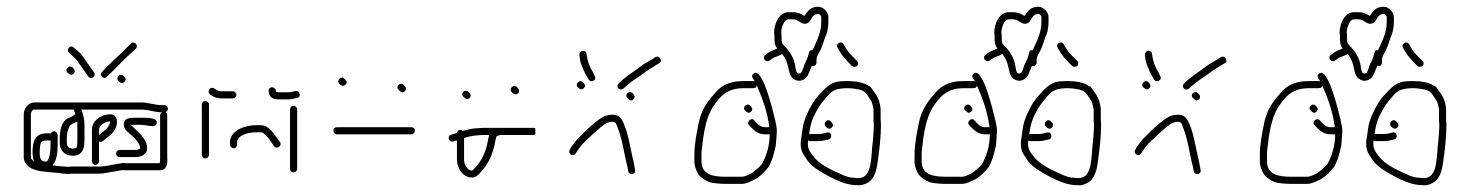

<svg xmlns="http://www.w3.org/2000/svg" viewBox="-20 -549 4333 566"><path d="M322 -96C322 -90 327 -86 333 -86H380C397 -86 414 -95 414 -111C414 -126 406 -139 398 -149L383 -164C377 -171 371 -175 366 -180C369 -181 374 -181 379 -181H396C412 -181 440 -170 442 -186C445 -203 412 -202 396 -202H379C359 -202 346 -200 345 -183C344 -166 359 -159 368 -150C377 -141 393 -128 393 -111C393 -110 392 -110 391 -110C388 -108 384 -107 380 -107H333C327 -107 322 -102 322 -96ZM304 -191C305 -189 304 -186 302 -181C296 -167 281 -160 272 -151V-166C272 -180 290 -191 304 -191ZM251 -166V-74C251 -68 255 -63 261 -63C267 -63 272 -68 272 -74V-132C276 -130 280 -130 283 -133C297 -145 313 -154 321 -172C329 -190 325 -212 306 -212C278 -212 251 -194 251 -166ZM204 -113C201 -112 198 -111 195 -111C183 -111 177 -116 177 -129V-146C178 -159 180 -169 186 -178C191 -185 200 -186 208 -191V-135C208 -131 208 -113 204 -113ZM194 -90C221 -90 229 -108 229 -135V-181C229 -199 225 -211 220 -226H396C417 -226 436 -218 457 -218C454 -215 452 -212 452 -209V-85C452 -78 452 -73 451 -68H349C344 -69 338 -68 333 -67C312 -64 293 -58 270 -58H191C184 -57 177 -57 170 -58L146 -60C145 -61 143 -61 140 -61C137 -61 136 -61 135 -62C147 -74 150 -100 150 -123V-151C150 -156 145 -162 140 -162C135 -162 132 -160 130 -155C128 -156 127 -156 126 -156H118C84 -156 76 -134 76 -100C76 -93 77 -86 78 -80C78 -77 79 -75 81 -72C77 -75 71 -81 71 -84V-213C71 -218 75 -226 81 -226H198C198 -222 201 -217 202 -213C198 -209 192 -205 187 -203C165 -197 158 -174 156 -147V-129C156 -105 171 -90 194 -90ZM112 -73C99 -73 97 -86 97 -100C97 -109 98 -133 106 -133C110 -134 114 -135 118 -135H129V-123C129 -108 127 -68 112 -73ZM295 -323 306 -333C330 -357 355 -383 380 -405C390 -415 376 -431 366 -420L357 -412L338 -393C325 -381 303 -360 291 -348L281 -337C270 -328 286 -312 295 -323ZM184 -393 193 -385C199 -380 203 -375 206 -372L218 -355L233 -334L240 -324C248 -312 265 -324 257 -336L250 -346L235 -367C224 -382 222 -389 207 -401L197 -409C186 -419 174 -402 184 -393ZM329 -310C334 -305 340 -301 347 -308C354 -315 349 -320 344 -325C334 -336 320 -320 329 -310ZM179 -335C184 -330 190 -325 197 -332C204 -339 199 -345 194 -350C184 -359 169 -345 179 -335ZM465 -239H458C437 -239 417 -247 396 -247H81C64 -247 51 -230 50 -214V-84C50 -76 54 -68 62 -60C74 -48 98 -44 120 -42C122 -42 130 -41 144 -40L168 -37C176 -36 184 -36 192 -37H270C289 -37 303 -42 321 -44C330 -45 338 -49 349 -47H452C470 -47 475 -65 473 -85V-209C473 -213 471 -216 468 -218C473 -221 475 -224 475 -228C475 -234 471 -239 465 -239Z M679 -123V-129C679 -151 713 -159 735 -159H749C752 -159 755 -158 758 -155C770 -146 779 -131 788 -118C796 -107 813 -119 805 -131L787 -155C779 -166 766 -180 749 -180H735C701 -180 658 -164 658 -129V-123C658 -117 663 -112 669 -112C675 -112 679 -117 679 -123ZM575 -241V-93C575 -87 579 -82 585 -82C591 -82 596 -87 596 -93V-241C596 -247 591 -251 585 -251C579 -251 575 -247 575 -241ZM835 -226V-51C835 -45 839 -41 845 -41C851 -41 856 -45 856 -51V-226C856 -232 851 -237 845 -237C839 -237 835 -232 835 -226ZM772 -279C775 -260 784 -256 806 -256H832C837 -256 843 -257 849 -259C859 -260 866 -263 863 -273C859 -288 844 -277 832 -277H806C802 -277 798 -277 794 -278L793 -283C790 -296 769 -294 772 -279ZM677 -269C677 -274 672 -280 667 -280H630C618 -280 606 -299 597 -285C587 -270 617 -259 630 -259H667C672 -259 677 -264 677 -269Z M973 -153H1193C1199 -153 1203 -158 1203 -164C1203 -170 1199 -174 1193 -174H973C967 -174 963 -170 963 -164C963 -158 967 -153 973 -153ZM1155 -284C1160 -279 1166 -273 1173 -280C1180 -287 1175 -294 1170 -299C1160 -308 1145 -294 1155 -284ZM980 -302C985 -297 992 -293 999 -300C1006 -307 1000 -312 995 -317C985 -327 971 -312 980 -302Z M1348 -78V-142C1355 -145 1377 -150 1388 -150C1396 -151 1402 -151 1407 -151H1422C1421 -146 1420 -142 1419 -138C1413 -101 1400 -74 1378 -52C1375 -48 1372 -46 1370 -46C1358 -48 1348 -63 1348 -78ZM1457 -151H1555C1558 -151 1559 -154 1558 -161C1559 -168 1558 -172 1555 -172H1407C1402 -172 1396 -172 1388 -171C1373 -171 1355 -166 1344 -163C1342 -165 1340 -166 1337 -166C1332 -166 1328 -163 1327 -157C1326 -157 1324 -157 1323 -156L1311 -152C1296 -149 1303 -128 1316 -132L1327 -135V-78C1327 -53 1345 -26 1369 -26C1378 -25 1386 -29 1394 -38C1404 -49 1413 -60 1420 -73L1428 -89C1429 -94 1431 -99 1433 -104C1438 -117 1439 -132 1443 -145C1443 -149 1455 -151 1457 -151ZM1488 -278C1493 -273 1500 -267 1507 -274C1514 -281 1508 -288 1503 -293C1494 -302 1479 -287 1488 -278ZM1346 -264C1351 -259 1357 -253 1364 -260C1371 -267 1366 -273 1361 -278C1351 -288 1336 -274 1346 -264Z M1677 -97C1686 -109 1692 -121 1703 -130C1720 -147 1733 -159 1752 -175C1766 -185 1767 -188 1785 -190C1797 -190 1797 -182 1801 -172C1815 -138 1820 -93 1830 -56L1832 -44C1835 -31 1856 -34 1852 -49L1850 -60C1849 -67 1847 -76 1844 -88C1837 -119 1832 -153 1821 -179C1814 -198 1807 -211 1784 -211C1775 -210 1767 -209 1761 -206C1741 -196 1717 -174 1702 -159L1688 -145C1679 -136 1673 -128 1665 -117L1660 -108C1652 -96 1670 -85 1677 -97ZM1818 -288 1827 -296C1846 -313 1859 -319 1880 -335C1895 -346 1902 -349 1915 -358C1923 -362 1933 -366 1926 -377C1919 -387 1910 -380 1904 -375L1890 -367C1885 -364 1877 -360 1868 -353C1846 -336 1833 -329 1813 -312L1804 -303C1793 -294 1807 -279 1818 -288ZM1688 -388C1689 -377 1690 -367 1694 -358C1700 -344 1701 -339 1709 -325L1715 -315C1722 -303 1741 -313 1733 -325L1728 -336C1718 -352 1712 -367 1709 -390C1708 -404 1688 -401 1688 -388ZM1830 -260C1835 -255 1840 -249 1847 -256C1854 -263 1850 -269 1845 -274C1835 -284 1819 -270 1830 -260ZM1683 -292C1688 -287 1694 -282 1701 -289C1708 -296 1703 -302 1698 -307C1689 -316 1674 -301 1683 -292Z M2449 -408 2455 -398C2464 -382 2470 -378 2482 -364L2491 -355C2502 -346 2517 -359 2506 -370L2497 -379C2486 -390 2481 -394 2473 -408L2467 -418C2460 -431 2442 -420 2449 -408ZM2387 -365V-372C2387 -384 2394 -392 2399 -402C2407 -419 2409 -433 2417 -450C2420 -460 2422 -472 2422 -485V-499C2422 -513 2407 -529 2393 -529C2368 -529 2362 -517 2351 -502C2342 -508 2332 -513 2318 -513H2304C2277 -513 2262 -479 2262 -453C2263 -448 2263 -443 2263 -438C2263 -423 2264 -415 2271 -406C2257 -400 2246 -396 2236 -387C2225 -379 2238 -362 2249 -371C2256 -376 2261 -380 2271 -383L2281 -387C2282 -388 2284 -389 2285 -390L2288 -387C2292 -382 2295 -376 2297 -372C2307 -351 2303 -325 2322 -315C2339 -304 2359 -317 2363 -331C2366 -338 2371 -348 2373 -355C2374 -354 2376 -354 2377 -354C2383 -354 2387 -359 2387 -365ZM2401 -499V-485C2401 -455 2390 -433 2380 -411L2375 -401C2367 -401 2367 -400 2365 -394C2361 -379 2358 -372 2351 -358C2348 -350 2345 -335 2339 -333C2328 -328 2326 -343 2325 -350C2321 -380 2307 -399 2290 -416C2287 -419 2285 -422 2285 -425C2284 -428 2284 -433 2284 -438C2284 -444 2284 -449 2283 -454C2283 -466 2291 -492 2304 -492H2318C2334 -492 2341 -477 2355 -479C2374 -482 2369 -508 2393 -508C2396 -508 2401 -502 2401 -499ZM2414 -176C2419 -171 2425 -166 2432 -173C2439 -180 2434 -186 2429 -191C2419 -202 2405 -186 2414 -176ZM2177 -223C2182 -218 2187 -213 2194 -220C2201 -227 2196 -233 2191 -238C2182 -247 2166 -232 2177 -223ZM2480 -310C2472 -310 2463 -310 2454 -309C2421 -305 2406 -280 2387 -261C2373 -243 2359 -217 2351 -192C2345 -174 2345 -156 2341 -136C2339 -118 2342 -104 2349 -93L2361 -75C2375 -56 2400 -42 2422 -30L2442 -20C2462 -11 2482 -3 2510 -3C2517 -2 2524 -4 2533 -8C2555 -17 2563 -41 2567 -69C2572 -105 2577 -144 2577 -182C2576 -191 2576 -199 2576 -206V-228C2574 -251 2566 -267 2554 -282L2547 -292C2546 -294 2543 -295 2540 -296C2527 -306 2502 -310 2480 -310ZM2555 -226V-206C2555 -199 2555 -190 2556 -181C2556 -164 2554 -148 2553 -132C2547 -94 2554 -24 2511 -24C2506 -24 2502 -24 2497 -25C2486 -25 2475 -29 2467 -32C2436 -46 2397 -62 2378 -88C2368 -101 2359 -111 2362 -134V-135C2364 -134 2366 -133 2369 -133H2393C2404 -133 2414 -136 2423 -138C2436 -142 2431 -163 2417 -158C2409 -156 2402 -154 2393 -154H2369C2368 -154 2366 -154 2365 -153C2368 -174 2371 -190 2380 -208C2393 -235 2401 -245 2420 -267C2434 -284 2450 -289 2480 -289C2492 -289 2513 -286 2522 -282C2534 -277 2540 -263 2547 -253C2547 -252 2548 -252 2549 -251C2551 -243 2554 -236 2555 -226ZM2270 -163C2270 -172 2268 -182 2265 -195C2259 -220 2229 -349 2203 -333C2192 -327 2199 -318 2204 -311C2204 -310 2204 -310 2205 -309C2204 -310 2202 -310 2200 -310H2171C2127 -310 2103 -295 2083 -269C2064 -248 2047 -222 2040 -188C2034 -158 2027 -126 2027 -92V-73C2027 -58 2032 -49 2037 -38C2043 -27 2059 -17 2071 -12C2080 -9 2105 -7 2117 -7H2167C2181 -7 2194 -15 2205 -20C2217 -25 2238 -46 2245 -56C2256 -73 2262 -98 2267 -120C2267 -127 2270 -151 2270 -163ZM2048 -73V-92C2048 -98 2048 -104 2049 -110C2054 -156 2061 -201 2081 -233C2101 -263 2122 -289 2171 -289H2200C2207 -289 2211 -292 2211 -298V-297C2227 -260 2242 -221 2248 -174H2234C2225 -174 2217 -180 2211 -186L2204 -194C2195 -205 2179 -189 2188 -180L2196 -172C2204 -163 2218 -153 2234 -153H2249C2249 -119 2239 -89 2227 -67C2223 -60 2202 -42 2195 -38C2189 -35 2176 -28 2167 -28H2117C2079 -28 2048 -36 2048 -73Z M3098 -408 3104 -398C3113 -382 3119 -378 3131 -364L3140 -355C3151 -346 3166 -359 3155 -370L3146 -379C3135 -390 3130 -394 3122 -408L3116 -418C3109 -431 3091 -420 3098 -408ZM3036 -365V-372C3036 -384 3043 -392 3048 -402C3056 -419 3058 -433 3066 -450C3069 -460 3071 -472 3071 -485V-499C3071 -513 3056 -529 3042 -529C3017 -529 3011 -517 3000 -502C2991 -508 2981 -513 2967 -513H2953C2926 -513 2911 -479 2911 -453C2912 -448 2912 -443 2912 -438C2912 -423 2913 -415 2920 -406C2906 -400 2895 -396 2885 -387C2874 -379 2887 -362 2898 -371C2905 -376 2910 -380 2920 -383L2930 -387C2931 -388 2933 -389 2934 -390L2937 -387C2941 -382 2944 -376 2946 -372C2956 -351 2952 -325 2971 -315C2988 -304 3008 -317 3012 -331C3015 -338 3020 -348 3022 -355C3023 -354 3025 -354 3026 -354C3032 -354 3036 -359 3036 -365ZM3050 -499V-485C3050 -455 3039 -433 3029 -411L3024 -401C3016 -401 3016 -400 3014 -394C3010 -379 3007 -372 3000 -358C2997 -350 2994 -335 2988 -333C2977 -328 2975 -343 2974 -350C2970 -380 2956 -399 2939 -416C2936 -419 2934 -422 2934 -425C2933 -428 2933 -433 2933 -438C2933 -444 2933 -449 2932 -454C2932 -466 2940 -492 2953 -492H2967C2983 -492 2990 -477 3004 -479C3023 -482 3018 -508 3042 -508C3045 -508 3050 -502 3050 -499ZM3063 -176C3068 -171 3074 -166 3081 -173C3088 -180 3083 -186 3078 -191C3068 -202 3054 -186 3063 -176ZM2826 -223C2831 -218 2836 -213 2843 -220C2850 -227 2845 -233 2840 -238C2831 -247 2815 -232 2826 -223ZM3129 -310C3121 -310 3112 -310 3103 -309C3070 -305 3055 -280 3036 -261C3022 -243 3008 -217 3000 -192C2994 -174 2994 -156 2990 -136C2988 -118 2991 -104 2998 -93L3010 -75C3024 -56 3049 -42 3071 -30L3091 -20C3111 -11 3131 -3 3159 -3C3166 -2 3173 -4 3182 -8C3204 -17 3212 -41 3216 -69C3221 -105 3226 -144 3226 -182C3225 -191 3225 -199 3225 -206V-228C3223 -251 3215 -267 3203 -282L3196 -292C3195 -294 3192 -295 3189 -296C3176 -306 3151 -310 3129 -310ZM3204 -226V-206C3204 -199 3204 -190 3205 -181C3205 -164 3203 -148 3202 -132C3196 -94 3203 -24 3160 -24C3155 -24 3151 -24 3146 -25C3135 -25 3124 -29 3116 -32C3085 -46 3046 -62 3027 -88C3017 -101 3008 -111 3011 -134V-135C3013 -134 3015 -133 3018 -133H3042C3053 -133 3063 -136 3072 -138C3085 -142 3080 -163 3066 -158C3058 -156 3051 -154 3042 -154H3018C3017 -154 3015 -154 3014 -153C3017 -174 3020 -190 3029 -208C3042 -235 3050 -245 3069 -267C3083 -284 3099 -289 3129 -289C3141 -289 3162 -286 3171 -282C3183 -277 3189 -263 3196 -253C3196 -252 3197 -252 3198 -251C3200 -243 3203 -236 3204 -226ZM2919 -163C2919 -172 2917 -182 2914 -195C2908 -220 2878 -349 2852 -333C2841 -327 2848 -318 2853 -311C2853 -310 2853 -310 2854 -309C2853 -310 2851 -310 2849 -310H2820C2776 -310 2752 -295 2732 -269C2713 -248 2696 -222 2689 -188C2683 -158 2676 -126 2676 -92V-73C2676 -58 2681 -49 2686 -38C2692 -27 2708 -17 2720 -12C2729 -9 2754 -7 2766 -7H2816C2830 -7 2843 -15 2854 -20C2866 -25 2887 -46 2894 -56C2905 -73 2911 -98 2916 -120C2916 -127 2919 -151 2919 -163ZM2697 -73V-92C2697 -98 2697 -104 2698 -110C2703 -156 2710 -201 2730 -233C2750 -263 2771 -289 2820 -289H2849C2856 -289 2860 -292 2860 -298V-297C2876 -260 2891 -221 2897 -174H2883C2874 -174 2866 -180 2860 -186L2853 -194C2844 -205 2828 -189 2837 -180L2845 -172C2853 -163 2867 -153 2883 -153H2898C2898 -119 2888 -89 2876 -67C2872 -60 2851 -42 2844 -38C2838 -35 2825 -28 2816 -28H2766C2728 -28 2697 -36 2697 -73Z M3344 -97C3353 -109 3359 -121 3370 -130C3387 -147 3400 -159 3419 -175C3433 -185 3434 -188 3452 -190C3464 -190 3464 -182 3468 -172C3482 -138 3487 -93 3497 -56L3499 -44C3502 -31 3523 -34 3519 -49L3517 -60C3516 -67 3514 -76 3511 -88C3504 -119 3499 -153 3488 -179C3481 -198 3474 -211 3451 -211C3442 -210 3434 -209 3428 -206C3408 -196 3384 -174 3369 -159L3355 -145C3346 -136 3340 -128 3332 -117L3327 -108C3319 -96 3337 -85 3344 -97ZM3485 -288 3494 -296C3513 -313 3526 -319 3547 -335C3562 -346 3569 -349 3582 -358C3590 -362 3600 -366 3593 -377C3586 -387 3577 -380 3571 -375L3557 -367C3552 -364 3544 -360 3535 -353C3513 -336 3500 -329 3480 -312L3471 -303C3460 -294 3474 -279 3485 -288ZM3355 -388C3356 -377 3357 -367 3361 -358C3367 -344 3368 -339 3376 -325L3382 -315C3389 -303 3408 -313 3400 -325L3395 -336C3385 -352 3379 -367 3376 -390C3375 -404 3355 -401 3355 -388ZM3497 -260C3502 -255 3507 -249 3514 -256C3521 -263 3517 -269 3512 -274C3502 -284 3486 -270 3497 -260ZM3350 -292C3355 -287 3361 -282 3368 -289C3375 -296 3370 -302 3365 -307C3356 -316 3341 -301 3350 -292Z M4116 -408 4122 -398C4131 -382 4137 -378 4149 -364L4158 -355C4169 -346 4184 -359 4173 -370L4164 -379C4153 -390 4148 -394 4140 -408L4134 -418C4127 -431 4109 -420 4116 -408ZM4054 -365V-372C4054 -384 4061 -392 4066 -402C4074 -419 4076 -433 4084 -450C4087 -460 4089 -472 4089 -485V-499C4089 -513 4074 -529 4060 -529C4035 -529 4029 -517 4018 -502C4009 -508 3999 -513 3985 -513H3971C3944 -513 3929 -479 3929 -453C3930 -448 3930 -443 3930 -438C3930 -423 3931 -415 3938 -406C3924 -400 3913 -396 3903 -387C3892 -379 3905 -362 3916 -371C3923 -376 3928 -380 3938 -383L3948 -387C3949 -388 3951 -389 3952 -390L3955 -387C3959 -382 3962 -376 3964 -372C3974 -351 3970 -325 3989 -315C4006 -304 4026 -317 4030 -331C4033 -338 4038 -348 4040 -355C4041 -354 4043 -354 4044 -354C4050 -354 4054 -359 4054 -365ZM4068 -499V-485C4068 -455 4057 -433 4047 -411L4042 -401C4034 -401 4034 -400 4032 -394C4028 -379 4025 -372 4018 -358C4015 -350 4012 -335 4006 -333C3995 -328 3993 -343 3992 -350C3988 -380 3974 -399 3957 -416C3954 -419 3952 -422 3952 -425C3951 -428 3951 -433 3951 -438C3951 -444 3951 -449 3950 -454C3950 -466 3958 -492 3971 -492H3985C4001 -492 4008 -477 4022 -479C4041 -482 4036 -508 4060 -508C4063 -508 4068 -502 4068 -499ZM4081 -176C4086 -171 4092 -166 4099 -173C4106 -180 4101 -186 4096 -191C4086 -202 4072 -186 4081 -176ZM3844 -223C3849 -218 3854 -213 3861 -220C3868 -227 3863 -233 3858 -238C3849 -247 3833 -232 3844 -223ZM4147 -310C4139 -310 4130 -310 4121 -309C4088 -305 4073 -280 4054 -261C4040 -243 4026 -217 4018 -192C4012 -174 4012 -156 4008 -136C4006 -118 4009 -104 4016 -93L4028 -75C4042 -56 4067 -42 4089 -30L4109 -20C4129 -11 4149 -3 4177 -3C4184 -2 4191 -4 4200 -8C4222 -17 4230 -41 4234 -69C4239 -105 4244 -144 4244 -182C4243 -191 4243 -199 4243 -206V-228C4241 -251 4233 -267 4221 -282L4214 -292C4213 -294 4210 -295 4207 -296C4194 -306 4169 -310 4147 -310ZM4222 -226V-206C4222 -199 4222 -190 4223 -181C4223 -164 4221 -148 4220 -132C4214 -94 4221 -24 4178 -24C4173 -24 4169 -24 4164 -25C4153 -25 4142 -29 4134 -32C4103 -46 4064 -62 4045 -88C4035 -101 4026 -111 4029 -134V-135C4031 -134 4033 -133 4036 -133H4060C4071 -133 4081 -136 4090 -138C4103 -142 4098 -163 4084 -158C4076 -156 4069 -154 4060 -154H4036C4035 -154 4033 -154 4032 -153C4035 -174 4038 -190 4047 -208C4060 -235 4068 -245 4087 -267C4101 -284 4117 -289 4147 -289C4159 -289 4180 -286 4189 -282C4201 -277 4207 -263 4214 -253C4214 -252 4215 -252 4216 -251C4218 -243 4221 -236 4222 -226ZM3937 -163C3937 -172 3935 -182 3932 -195C3926 -220 3896 -349 3870 -333C3859 -327 3866 -318 3871 -311C3871 -310 3871 -310 3872 -309C3871 -310 3869 -310 3867 -310H3838C3794 -310 3770 -295 3750 -269C3731 -248 3714 -222 3707 -188C3701 -158 3694 -126 3694 -92V-73C3694 -58 3699 -49 3704 -38C3710 -27 3726 -17 3738 -12C3747 -9 3772 -7 3784 -7H3834C3848 -7 3861 -15 3872 -20C3884 -25 3905 -46 3912 -56C3923 -73 3929 -98 3934 -120C3934 -127 3937 -151 3937 -163ZM3715 -73V-92C3715 -98 3715 -104 3716 -110C3721 -156 3728 -201 3748 -233C3768 -263 3789 -289 3838 -289H3867C3874 -289 3878 -292 3878 -298V-297C3894 -260 3909 -221 3915 -174H3901C3892 -174 3884 -180 3878 -186L3871 -194C3862 -205 3846 -189 3855 -180L3863 -172C3871 -163 3885 -153 3901 -153H3916C3916 -119 3906 -89 3894 -67C3890 -60 3869 -42 3862 -38C3856 -35 3843 -28 3834 -28H3784C3746 -28 3715 -36 3715 -73Z"/></svg>

Font: Be Happy
Style: Regular
Weight: 500
Designer: Mew Too
Foundry: Cannot Into Space Fonts
Version: Version 0.9977